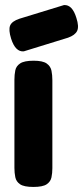

<svg xmlns="http://www.w3.org/2000/svg" viewBox="-20 -730 328 759"><path d="M112 9Q75 9 59.5 -1.5Q44 -12 40.5 -29.5Q37 -47 37 -66V-415Q37 -435 40.5 -452Q44 -469 60 -479.5Q76 -490 113 -490Q149 -490 164.5 -479Q180 -468 183.5 -450.5Q187 -433 187 -413V-65Q187 -46 183.5 -29Q180 -12 164.5 -1.5Q149 9 112 9ZM74 -527Q41 -524 24 -577Q13 -612 20 -629Q27 -646 57 -656L233 -710Q266 -712 282 -659Q293 -625 285 -608Q277 -591 249 -581Z"/></svg>

Font: Fredoka SemiBold
Style: Regular
Weight: 600
Designer: Ben Nathan
Foundry: Milena B. Brandão, Ben Nathan
Version: Version 2.001